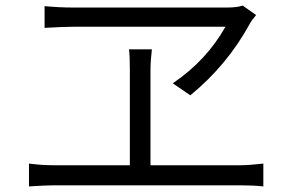

<svg xmlns="http://www.w3.org/2000/svg" viewBox="-20 -707 1040 689"><path d="M899 -653Q882 -633 876 -621Q795 -473 663 -365L600 -408Q721 -490 789 -611H244Q208 -611 140 -607V-685Q192 -680 240 -680H795Q831 -680 851 -687ZM84 -120Q129 -114 173 -114H446V-457Q446 -504 443 -530H525Q520 -487 520 -456V-114H842Q873 -114 925 -120V-38Q889 -42 842 -42H173Q146 -42 84 -38Z"/></svg>

Font: Source Han Sans CN Normal
Style: Regular
Weight: 350
Designer: Ryoko NISHIZUKA 西塚涼子 (kana, bopomofo & ideographs); Paul D. Hunt (Latin, Greek & Cyrillic); Sandoll Communications 산돌커뮤니
Foundry: Adobe
Version: Version 2.004;hotconv 1.0.118;makeotfexe 2.5.65603